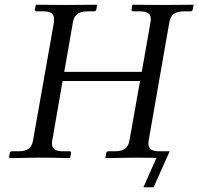

<svg xmlns="http://www.w3.org/2000/svg" viewBox="-20 -666 837 810"><path d="M525.9 -71.8 570.8 -324.2H244.1L200.2 -71.8Q199.2 -66.9 199.2 -60.1Q199.2 -43.5 210.4 -35.6Q221.7 -27.8 247.1 -27.8H272.9Q276.4 -27.8 278.3 -25.6Q280.3 -23.4 279.8 -20L275.9 -1L273.9 1Q188 -1 147.9 -1L20 1L18.1 -1L21 -20Q22.5 -27.8 29.8 -27.8H57.1Q86.9 -27.8 101.1 -38.8Q115.2 -49.8 119.1 -71.8L208 -574.2V-585.9Q208 -602.5 197 -610.4Q186 -618.2 161.1 -618.2H133.8Q130.9 -618.2 128.7 -620.4Q126.5 -622.6 127 -626L130.9 -645L132.8 -646Q219.7 -645 258.8 -645L388.2 -646L390.1 -645L386.2 -626Q384.8 -618.2 377 -618.2H351.1Q321.3 -618.2 306.6 -607.2Q292 -596.2 288.1 -574.2L251 -362.8H578.1L615.2 -574.2Q616.2 -578.1 616.2 -585.9Q616.2 -602.5 604.7 -610.4Q593.3 -618.2 567.9 -618.2H542Q533.7 -618.2 535.2 -626L538.1 -645L540 -646Q627 -645 666 -645L794.9 -646L796.9 -645L793 -626Q791.5 -618.2 784.2 -618.2H757.8Q728 -618.2 713.4 -607.2Q698.7 -596.2 694.8 -574.2L606.9 -71.8Q606 -66.9 606 -60.1Q606 -43.5 617.2 -35.6Q628.4 -27.8 653.8 -27.8H695.8L627.9 124H585L640.1 0Q625.5 0 595.7 -0.5Q565.9 -1 556.2 -1L426.8 1L424.8 -1L428.2 -20Q429.7 -27.8 438 -27.8H463.9Q493.7 -27.8 507.8 -38.8Q522 -49.8 525.9 -71.8Z"/></svg>

Font: Common Serif SemiBold
Style: Italic
Weight: 600
Italic angle: -12°
Designer: Philipp H. Poll, Khaled Hosny
Foundry: Stefan Peev, Context Ltd.
Version: Version 1.026